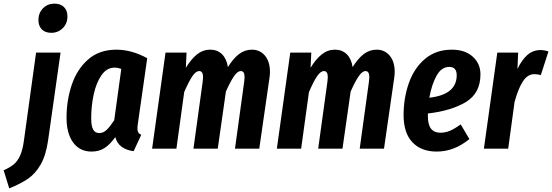

<svg xmlns="http://www.w3.org/2000/svg" viewBox="-111 -820 3045 1059"><path d="M-91 119Q-56 104 -35 86.5Q-14 69 0 38Q14 7 21 -45L88 -530H223L154 -44Q142 38 113 88Q84 138 44 165.5Q4 193 -60 219ZM101 -709Q101 -749 126.5 -774.5Q152 -800 189 -800Q223 -800 242 -781Q261 -762 261 -730Q261 -690 235 -664.5Q209 -639 172 -639Q138 -639 119.5 -658Q101 -677 101 -709Z M701 -499 650 -142Q647 -124 647 -111Q647 -98 651.5 -90Q656 -82 668 -76L626 14Q587 9 560.5 -10Q534 -29 525 -64Q497 -24 466.5 -4Q436 16 394 16Q329 16 292.5 -34Q256 -84 256 -170Q256 -266 284.5 -351.5Q313 -437 374.5 -491.5Q436 -546 531 -546Q615 -546 701 -499ZM392 -168Q392 -124 403 -105Q414 -86 437 -86Q459 -86 478 -104.5Q497 -123 519 -157L558 -440Q539 -447 521 -447Q478 -447 449 -405.5Q420 -364 406 -300Q392 -236 392 -168Z M1378 -424Q1378 -408 1375 -388L1319 0H1185L1236 -370Q1238 -390 1238 -395Q1238 -428 1217 -428Q1199 -428 1179.5 -399.5Q1160 -371 1135 -315L1090 0H956L1007 -370Q1009 -388 1009 -394Q1009 -428 988 -428Q969 -428 949.5 -399Q930 -370 905 -312L862 0H728L802 -530H918L914 -446Q943 -494 975.5 -520Q1008 -546 1049 -546Q1088 -546 1113.5 -521Q1139 -496 1146 -450Q1175 -497 1207 -521.5Q1239 -546 1278 -546Q1323 -546 1350.5 -513Q1378 -480 1378 -424Z M2066 -424Q2066 -408 2063 -388L2007 0H1873L1924 -370Q1926 -390 1926 -395Q1926 -428 1905 -428Q1887 -428 1867.5 -399.5Q1848 -371 1823 -315L1778 0H1644L1695 -370Q1697 -388 1697 -394Q1697 -428 1676 -428Q1657 -428 1637.5 -399Q1618 -370 1593 -312L1550 0H1416L1490 -530H1606L1602 -446Q1631 -494 1663.5 -520Q1696 -546 1737 -546Q1776 -546 1801.5 -521Q1827 -496 1834 -450Q1863 -497 1895 -521.5Q1927 -546 1966 -546Q2011 -546 2038.5 -513Q2066 -480 2066 -424Z M2539 -410Q2539 -306 2459 -257.5Q2379 -209 2249 -194V-180Q2249 -132 2266.5 -110Q2284 -88 2318 -88Q2346 -88 2371.5 -99Q2397 -110 2430 -134L2478 -53Q2394 16 2298 16Q2212 16 2163.5 -35.5Q2115 -87 2115 -185Q2115 -279 2144 -361.5Q2173 -444 2233 -495Q2293 -546 2381 -546Q2454 -546 2496.5 -507.5Q2539 -469 2539 -410ZM2408 -405Q2408 -451 2367 -451Q2324 -451 2297 -402.5Q2270 -354 2257 -281Q2408 -298 2408 -405Z M2914 -536 2872 -406Q2854 -411 2836 -411Q2799 -411 2773 -371Q2747 -331 2727 -257L2692 0H2558L2632 -530H2747L2743 -440Q2768 -491 2798.5 -517.5Q2829 -544 2871 -544Q2892 -544 2914 -536Z"/></svg>

Font: Fira Sans Extra Condensed SemiBold
Style: Italic
Weight: 600
Width: 3
Italic angle: -8°
Designer: Carrois Corporate & Edenspiekermann AG
Foundry: Carrois Corporate GbR & Edenspiekermann AG
Version: Version 4.203